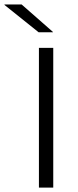

<svg xmlns="http://www.w3.org/2000/svg" viewBox="-84 -858 357 878"><path d="M159.5 0H94V-639H159.5ZM15 -837.5 158 -712V-710.5H92.5L-63.5 -835.5V-837.5Z"/></svg>

Font: Anek Gujarati SemiExpanded Light
Style: Regular
Weight: 300
Width: 6
Designer: Mrunmayee Ghaisas (Gujarati), Yesha Goshar (Latin)
Foundry: Ek Type
Version: Version 1.003